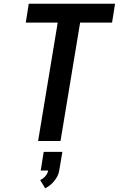

<svg xmlns="http://www.w3.org/2000/svg" viewBox="-20 -755 640 1028"><path d="M184 0 289 -634H118L134 -735H596L580 -634H409L304 0ZM222 253 195 209Q211 202 223 188Q235 174 238 158H198L214 58H314L297 158Q295 173 288 187Q281 201 271 213.5Q261 226 248.5 236Q236 246 222 253Z"/></svg>

Font: Iosevka SS04 Extended
Style: Bold Italic
Weight: 700
Width: 7
Italic angle: -9°
Monospace: yes
Designer: Belleve Invis
Foundry: Belleve Invis
Version: Version 19.0.0; ttfautohint (v1.8.4)